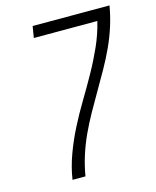

<svg xmlns="http://www.w3.org/2000/svg" viewBox="-111 -812 722 888"><g transform="rotate(-15 250.0 -367.5)"><path d="M125 0Q134 -59 155.5 -117.5Q177 -176 205.5 -232Q234 -288 266.5 -342Q299 -396 330 -451.5Q361 -507 386.5 -564Q412 -621 426 -680H122L131 -735H499Q491 -687 476 -639.5Q461 -592 440 -546.5Q419 -501 394 -456.5Q369 -412 343 -367.5Q317 -323 292 -278.5Q267 -234 246 -188.5Q225 -143 210 -95.5Q195 -48 187 0Z"/></g></svg>

Font: Iosevka Term Curly Lt Obl
Style: Regular
Weight: 300
Italic angle: -9°
Designer: Belleve Invis
Foundry: Belleve Invis
Version: Version 32.3.0